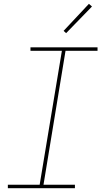

<svg xmlns="http://www.w3.org/2000/svg" viewBox="-20 -982 540 1002"><path d="M21 0V-18H187L303 -717H139V-735H489V-717H322L207 -18H371V0ZM325 -809 312 -821 444 -962 460 -948Z"/></svg>

Font: Iosevka Curly Thin Oblique
Style: Regular
Weight: 100
Italic angle: -9°
Monospace: yes
Designer: Belleve Invis
Foundry: Belleve Invis
Version: Version 11.1.0; ttfautohint (v1.8.3)